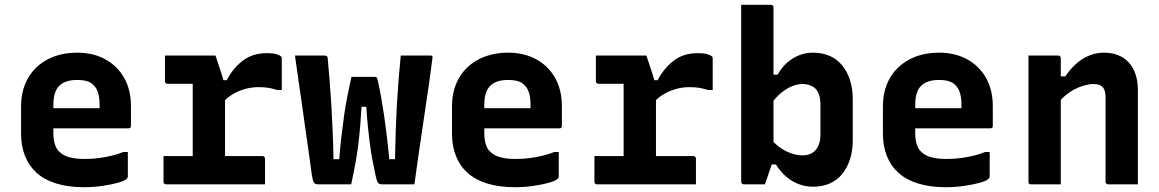

<svg xmlns="http://www.w3.org/2000/svg" viewBox="-20 -770 4840 802"><path d="M302 -550Q370 -550 420.5 -522Q471 -494 499 -444Q527 -394 527 -327V-244Q527 -241 526 -238.5Q525 -236 522.5 -235Q520 -234 517 -234H287Q270 -234 252.5 -234Q235 -234 218 -234H177L174 -318H396Q396 -322 396 -325Q396 -328 396 -332Q396 -361 390 -381.5Q384 -402 371 -414Q360 -426 343 -431Q326 -436 302 -436Q252 -436 227.5 -411.5Q203 -387 203 -332V-210Q203 -194 206 -180Q209 -166 214 -155Q219 -144 228 -136Q244 -120 270.5 -113Q297 -106 332 -106Q368 -106 395.5 -110Q423 -114 448 -120Q473 -126 495 -135H514Q514 -109 514 -83.5Q514 -58 514 -32Q514 -30 513 -28Q512 -26 510 -24Q502 -15 474 -7Q446 1 408 6.5Q370 12 331 12Q265 12 215 -3.5Q165 -19 133 -48Q101 -77 84.5 -118.5Q68 -160 68 -212V-326Q68 -377 84.5 -418Q101 -459 132 -488.5Q163 -518 206 -534Q249 -550 302 -550Z M785 -66V-134Q785 -151 785 -167.5Q785 -184 785 -201.5Q785 -219 785 -235Q785 -266 785 -297Q785 -328 785 -359Q785 -390 785 -420H766Q745 -420 722.5 -420Q700 -420 680 -420Q675 -420 672 -423Q669 -426 669 -431Q669 -458 669 -484.5Q669 -511 669 -538Q680 -538 695 -538Q710 -538 726.5 -538Q743 -538 761 -538Q779 -538 799 -538Q819 -538 839.5 -538Q860 -538 880 -538Q880 -538 884 -526Q888 -514 894 -496Q900 -478 906 -459.5Q912 -441 916 -426.5Q920 -412 920 -409Q920 -367 920 -324.5Q920 -282 920 -239Q920 -196 920 -152Q920 -108 920 -64ZM891 -435H927Q953 -485 994 -516.5Q1035 -548 1095 -548Q1119 -548 1133.5 -544Q1148 -540 1154 -534Q1156 -533 1156.5 -530.5Q1157 -528 1157 -524Q1157 -491 1157 -459Q1157 -427 1157 -394H1138Q1116 -401 1098.5 -403.5Q1081 -406 1058 -406Q1031 -406 1002.5 -398Q974 -390 949 -374.5Q924 -359 903 -334ZM663 -118H1075Q1080 -118 1082 -116.5Q1084 -115 1085.5 -113Q1087 -111 1087 -107Q1087 -88 1087 -71Q1087 -54 1087 -36.5Q1087 -19 1087 0H674Q669 0 666 -3Q663 -6 663 -11Q663 -30 663 -47.5Q663 -65 663 -82Q663 -99 663 -118Z M1448 -449H1545Q1548 -449 1550.5 -448Q1553 -447 1554.5 -445Q1556 -443 1557 -438Q1565 -403 1571.5 -367Q1578 -331 1584 -290.5Q1590 -250 1595.5 -204.5Q1601 -159 1606 -105H1630Q1631 -168 1633 -225Q1635 -282 1638 -335Q1641 -388 1645 -438.5Q1649 -489 1654 -538Q1674 -538 1694.5 -538Q1715 -538 1736 -538Q1757 -538 1777 -538Q1781 -538 1783.5 -537.5Q1786 -537 1786.5 -534Q1787 -531 1786 -525Q1778 -461 1768.5 -395.5Q1759 -330 1749 -264Q1739 -198 1729.5 -132Q1720 -66 1711 0Q1693 0 1675.5 0Q1658 0 1640.5 0Q1623 0 1607 0Q1591 0 1576 0Q1564 0 1559 -6.5Q1554 -13 1549 -36Q1544 -63 1539 -85.5Q1534 -108 1530.5 -131Q1527 -154 1523.5 -181Q1520 -208 1516.5 -243Q1513 -278 1510 -324H1490Q1488 -286 1485.5 -255Q1483 -224 1480.5 -199.5Q1478 -175 1475 -152.5Q1472 -130 1468 -107Q1464 -84 1459 -58.5Q1454 -33 1447 0Q1423 0 1398 0Q1373 0 1350 0Q1327 0 1309 0Q1297 0 1292 -6.5Q1287 -13 1283 -36Q1278 -77 1271 -124Q1264 -171 1257 -221.5Q1250 -272 1242.5 -325.5Q1235 -379 1227 -432.5Q1219 -486 1212 -538Q1232 -538 1252.5 -538Q1273 -538 1294.5 -538Q1316 -538 1336 -538Q1340 -538 1342.5 -537Q1345 -536 1347 -533.5Q1349 -531 1349 -525Q1353 -480 1357 -431.5Q1361 -383 1364 -331.5Q1367 -280 1369.5 -223.5Q1372 -167 1373 -105H1397Q1401 -157 1406.5 -203.5Q1412 -250 1418 -292Q1424 -334 1432 -373Q1440 -412 1448 -449Z M2102 -550Q2170 -550 2220.5 -522Q2271 -494 2299 -444Q2327 -394 2327 -327V-244Q2327 -241 2326 -238.5Q2325 -236 2322.5 -235Q2320 -234 2317 -234H2087Q2070 -234 2052.5 -234Q2035 -234 2018 -234H1977L1974 -318H2196Q2196 -322 2196 -325Q2196 -328 2196 -332Q2196 -361 2190 -381.5Q2184 -402 2171 -414Q2160 -426 2143 -431Q2126 -436 2102 -436Q2052 -436 2027.5 -411.5Q2003 -387 2003 -332V-210Q2003 -194 2006 -180Q2009 -166 2014 -155Q2019 -144 2028 -136Q2044 -120 2070.5 -113Q2097 -106 2132 -106Q2168 -106 2195.5 -110Q2223 -114 2248 -120Q2273 -126 2295 -135H2314Q2314 -109 2314 -83.5Q2314 -58 2314 -32Q2314 -30 2313 -28Q2312 -26 2310 -24Q2302 -15 2274 -7Q2246 1 2208 6.5Q2170 12 2131 12Q2065 12 2015 -3.5Q1965 -19 1933 -48Q1901 -77 1884.5 -118.5Q1868 -160 1868 -212V-326Q1868 -377 1884.5 -418Q1901 -459 1932 -488.5Q1963 -518 2006 -534Q2049 -550 2102 -550Z M2585 -66V-134Q2585 -151 2585 -167.5Q2585 -184 2585 -201.5Q2585 -219 2585 -235Q2585 -266 2585 -297Q2585 -328 2585 -359Q2585 -390 2585 -420H2566Q2545 -420 2522.5 -420Q2500 -420 2480 -420Q2475 -420 2472 -423Q2469 -426 2469 -431Q2469 -458 2469 -484.5Q2469 -511 2469 -538Q2480 -538 2495 -538Q2510 -538 2526.5 -538Q2543 -538 2561 -538Q2579 -538 2599 -538Q2619 -538 2639.5 -538Q2660 -538 2680 -538Q2680 -538 2684 -526Q2688 -514 2694 -496Q2700 -478 2706 -459.5Q2712 -441 2716 -426.5Q2720 -412 2720 -409Q2720 -367 2720 -324.5Q2720 -282 2720 -239Q2720 -196 2720 -152Q2720 -108 2720 -64ZM2691 -435H2727Q2753 -485 2794 -516.5Q2835 -548 2895 -548Q2919 -548 2933.5 -544Q2948 -540 2954 -534Q2956 -533 2956.5 -530.5Q2957 -528 2957 -524Q2957 -491 2957 -459Q2957 -427 2957 -394H2938Q2916 -401 2898.5 -403.5Q2881 -406 2858 -406Q2831 -406 2802.5 -398Q2774 -390 2749 -374.5Q2724 -359 2703 -334ZM2463 -118H2875Q2880 -118 2882 -116.5Q2884 -115 2885.5 -113Q2887 -111 2887 -107Q2887 -88 2887 -71Q2887 -54 2887 -36.5Q2887 -19 2887 0H2474Q2469 0 2466 -3Q2463 -6 2463 -11Q2463 -30 2463 -47.5Q2463 -65 2463 -82Q2463 -99 2463 -118Z M3175 0Q3165 0 3148 0Q3131 0 3114 0Q3097 0 3087 0Q3084 0 3081.5 -1.5Q3079 -3 3077.5 -5Q3076 -7 3076 -11Q3076 -86 3076 -160.5Q3076 -235 3076 -310Q3076 -385 3076 -460Q3076 -535 3076 -610Q3076 -645 3076 -680Q3076 -715 3076 -750Q3092 -750 3107 -750Q3122 -750 3138 -750Q3154 -750 3169 -750Q3184 -750 3200 -750Q3204 -750 3206 -748.5Q3208 -747 3209.5 -745Q3211 -743 3211 -739Q3211 -659 3211 -580Q3211 -501 3211 -422.5Q3211 -344 3211 -265Q3211 -186 3211 -106Q3211 -106 3207.5 -95Q3204 -84 3198.5 -68.5Q3193 -53 3188 -37Q3183 -21 3179 -10.5Q3175 0 3175 0ZM3180 -83 3196 -194Q3226 -157 3262.5 -139Q3299 -121 3331 -121Q3356 -121 3372.5 -131Q3389 -141 3398 -160.5Q3407 -180 3407 -208V-333Q3407 -357 3401.5 -373.5Q3396 -390 3386 -400Q3377 -409 3363 -414Q3349 -419 3331 -419Q3310 -419 3286.5 -409Q3263 -399 3240.5 -380Q3218 -361 3200 -334V-458H3228Q3244 -487 3267 -507.5Q3290 -528 3317.5 -539Q3345 -550 3376 -550Q3414 -550 3444.5 -537Q3475 -524 3496.5 -498.5Q3518 -473 3530 -437Q3542 -401 3542 -355V-186Q3542 -139 3530 -103Q3518 -67 3496.5 -41.5Q3475 -16 3444.5 -3Q3414 10 3376 10Q3345 10 3316 -1Q3287 -12 3263.5 -32.5Q3240 -53 3221 -83Z M3902 -550Q3970 -550 4020.5 -522Q4071 -494 4099 -444Q4127 -394 4127 -327V-244Q4127 -241 4126 -238.5Q4125 -236 4122.5 -235Q4120 -234 4117 -234H3887Q3870 -234 3852.5 -234Q3835 -234 3818 -234H3777L3774 -318H3996Q3996 -322 3996 -325Q3996 -328 3996 -332Q3996 -361 3990 -381.5Q3984 -402 3971 -414Q3960 -426 3943 -431Q3926 -436 3902 -436Q3852 -436 3827.5 -411.5Q3803 -387 3803 -332V-210Q3803 -194 3806 -180Q3809 -166 3814 -155Q3819 -144 3828 -136Q3844 -120 3870.5 -113Q3897 -106 3932 -106Q3968 -106 3995.5 -110Q4023 -114 4048 -120Q4073 -126 4095 -135H4114Q4114 -109 4114 -83.5Q4114 -58 4114 -32Q4114 -30 4113 -28Q4112 -26 4110 -24Q4102 -15 4074 -7Q4046 1 4008 6.5Q3970 12 3931 12Q3865 12 3815 -3.5Q3765 -19 3733 -48Q3701 -77 3684.5 -118.5Q3668 -160 3668 -212V-326Q3668 -377 3684.5 -418Q3701 -459 3732 -488.5Q3763 -518 3806 -534Q3849 -550 3902 -550Z M4733 0Q4700 0 4671.5 0Q4643 0 4609 0Q4606 0 4603.5 -1.5Q4601 -3 4599.5 -5Q4598 -7 4598 -11Q4598 -70 4598 -129.5Q4598 -189 4598 -248Q4598 -307 4598 -366Q4598 -393 4586 -406Q4574 -419 4548 -419Q4531 -419 4510.5 -413.5Q4490 -408 4469.5 -397.5Q4449 -387 4430 -371Q4411 -355 4395 -333V-451H4430Q4450 -481 4474.5 -503Q4499 -525 4528.5 -537.5Q4558 -550 4592 -550Q4624 -550 4650.5 -539.5Q4677 -529 4695.5 -508.5Q4714 -488 4723.5 -459Q4733 -430 4733 -394Q4733 -346 4733 -297Q4733 -248 4733 -199Q4733 -150 4733 -100Q4733 -75 4733 -50Q4733 -25 4733 0ZM4411 0Q4389 0 4369.5 0Q4350 0 4329.5 0Q4309 0 4287 0Q4284 0 4282 -0.5Q4280 -1 4278.5 -2.5Q4277 -4 4276.5 -6Q4276 -8 4276 -11Q4276 -65 4276 -118.5Q4276 -172 4276 -225.5Q4276 -279 4276 -332.5Q4276 -386 4276 -440Q4276 -468 4276 -493Q4276 -518 4276 -538Q4301 -538 4321.5 -538Q4342 -538 4361.5 -538Q4381 -538 4400 -538Q4404 -538 4406 -536.5Q4408 -535 4409.5 -533Q4411 -531 4411 -527Q4411 -440 4411 -352Q4411 -264 4411 -176Q4411 -88 4411 0Z"/></svg>

Font: RecMonoLinear Nerd Font Mono
Style: Bold
Weight: 700
Monospace: yes
Version: Version 1.085; ttfautohint (v1.8.4.7-5d5b);Nerd Fonts 3.2.1